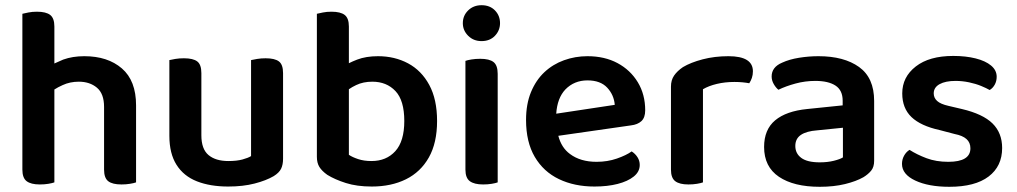

<svg xmlns="http://www.w3.org/2000/svg" viewBox="-20 -703 3911 738"><path d="M189 -2Q181 1 166 3.5Q151 6 133 6Q99 6 82.5 -6.5Q66 -19 66 -51V-650Q74 -652 89 -655Q104 -658 122 -658Q157 -658 173 -645.5Q189 -633 189 -601V-459Q204 -466 223 -474Q259 -487 304 -487Q394 -487 448.5 -440Q503 -393 503 -298V-2Q495 1 479.5 3.5Q464 6 447 6Q412 6 396 -6.5Q380 -19 380 -51V-292Q380 -343 352.5 -366Q325 -389 283 -389Q249 -389 221 -376Q203 -368 189 -359Z M631 -181V-472Q639 -474 654 -476.5Q669 -479 687 -479Q722 -479 738 -467Q754 -455 754 -422V-183Q754 -130 781.5 -107Q809 -84 858 -84Q890 -84 912 -90Q934 -96 945 -103V-472Q953 -474 968.5 -476.5Q984 -479 1001 -479Q1036 -479 1052 -467Q1068 -455 1068 -422V-93Q1068 -70 1060.5 -54.5Q1053 -39 1032 -26Q1003 -9 958.5 2.5Q914 14 857 14Q788 14 737 -6Q686 -26 658.5 -69.5Q631 -113 631 -181Z M1433 -487Q1497 -487 1548.5 -459.5Q1600 -432 1630 -376.5Q1660 -321 1660 -238Q1660 -154 1628.5 -98Q1597 -42 1540.5 -14Q1484 14 1409 14Q1352 14 1309.5 0.5Q1267 -13 1238 -31Q1217 -46 1207.5 -61.5Q1198 -77 1198 -100V-650Q1206 -652 1221 -655Q1236 -658 1254 -658Q1289 -658 1305 -645.5Q1321 -633 1321 -601V-460Q1335 -467 1353 -474Q1387 -487 1433 -487ZM1321 -108Q1334 -99 1356.5 -91.5Q1379 -84 1408 -84Q1465 -84 1499.5 -122Q1534 -160 1534 -238Q1534 -317 1500 -353Q1466 -389 1411 -389Q1376 -389 1349 -376Q1334 -369 1321 -360Z M1759 -614Q1759 -643 1779.5 -663Q1800 -683 1831 -683Q1863 -683 1882.5 -663Q1902 -643 1902 -614Q1902 -586 1882.5 -565.5Q1863 -545 1831 -545Q1800 -545 1779.5 -565.5Q1759 -586 1759 -614ZM1893 -2Q1885 1 1870 3.5Q1855 6 1837 6Q1803 6 1786 -6.5Q1769 -19 1769 -51V-469Q1777 -472 1792.5 -474.5Q1808 -477 1826 -477Q1861 -477 1877 -464.5Q1893 -452 1893 -419Z M2126 -181Q2138 -135 2171 -111Q2211 -81 2273 -81Q2315 -81 2351 -93.5Q2387 -106 2408 -121Q2422 -112 2430.5 -98.5Q2439 -85 2439 -69Q2439 -43 2416 -24.5Q2393 -6 2354 4Q2315 14 2265 14Q2188 14 2128.5 -14.5Q2069 -43 2035.5 -100Q2002 -157 2002 -242Q2002 -303 2021 -349Q2040 -395 2072.5 -425.5Q2105 -456 2148 -471.5Q2191 -487 2238 -487Q2304 -487 2353.5 -460.5Q2403 -434 2431.5 -387Q2460 -340 2460 -279Q2460 -251 2445.5 -237.5Q2431 -224 2405 -221ZM2343 -300Q2340 -338 2314 -366Q2288 -394 2238 -394Q2187 -394 2153 -359Q2122 -326 2118 -266Z M2682 -360V-2Q2674 1 2659 3.5Q2644 6 2626 6Q2592 6 2575.5 -6.5Q2559 -19 2559 -51V-370Q2559 -395 2571 -412.5Q2583 -430 2605 -445Q2635 -463 2681 -475Q2727 -487 2780 -487Q2874 -487 2874 -429Q2874 -415 2870 -403.5Q2866 -392 2860 -383Q2850 -385 2835 -386.5Q2820 -388 2803 -388Q2767 -388 2735.5 -380.5Q2704 -373 2682 -360Z M3126 -487Q3224 -487 3282 -445.5Q3340 -404 3340 -315V-85Q3340 -61 3328.5 -47Q3317 -33 3299 -22Q3271 -6 3228 4.5Q3185 15 3131 15Q3031 15 2974 -23.5Q2917 -62 2917 -138Q2917 -205 2959.5 -240.5Q3002 -276 3083 -284L3219 -298V-316Q3219 -356 3191.5 -374Q3164 -392 3114 -392Q3075 -392 3038 -382Q3001 -372 2972 -358Q2962 -366 2954 -380Q2946 -394 2946 -409Q2946 -445 2986 -462Q3014 -475 3051.5 -481Q3089 -487 3126 -487ZM3131 -79Q3161 -79 3185 -85Q3209 -91 3220 -98V-212L3121 -202Q3080 -199 3058.5 -184.5Q3037 -170 3037 -142Q3037 -113 3060 -96Q3083 -79 3131 -79Z M3832 -134Q3832 -64 3780 -24.5Q3728 15 3629 15Q3549 15 3498 -9Q3447 -33 3447 -73Q3447 -90 3455 -104.5Q3463 -119 3476 -127Q3504 -109 3541 -95Q3578 -81 3625 -81Q3710 -81 3710 -133Q3710 -155 3695 -168.5Q3680 -182 3649 -188L3592 -203Q3519 -219 3483.5 -253Q3448 -287 3448 -344Q3448 -407 3500 -447.5Q3552 -488 3644 -488Q3692 -488 3730 -478.5Q3768 -469 3789.5 -451Q3811 -433 3811 -408Q3811 -391 3803.5 -377.5Q3796 -364 3784 -357Q3772 -364 3751.5 -372.5Q3731 -381 3705 -386.5Q3679 -392 3653 -392Q3614 -392 3591.5 -379.5Q3569 -367 3569 -344Q3569 -327 3582 -315Q3595 -303 3626 -296L3677 -284Q3758 -265 3795 -228.5Q3832 -192 3832 -134Z"/></svg>

Font: Baloo Bhaijaan 2 SemiBold
Style: Regular
Weight: 600
Designer: Sanskriti Dholi, Noopur Datye and Ek Type
Foundry: Ek Type
Version: Version 1.700